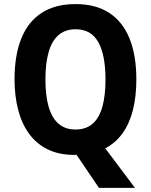

<svg xmlns="http://www.w3.org/2000/svg" viewBox="-20 -745 734 935"><path d="M644 -357.9Q644 -275.9 627.4 -209.7Q610.8 -143.6 577.1 -96.4Q543.5 -49.3 492.7 -22.5L637.2 169.9H461.9L353 9.3Q350.6 9.3 347.7 9.3Q344.7 9.3 341.8 9.3Q267.1 9.3 212.4 -17.6Q157.7 -44.4 121.8 -93.5Q85.9 -142.6 68.4 -210.2Q50.8 -277.8 50.8 -358.9Q50.8 -474.6 83.3 -556.4Q115.7 -638.2 181.9 -681.6Q248 -725.1 348.1 -725.1Q447.3 -725.1 512.9 -681.6Q578.6 -638.2 611.3 -556.2Q644 -474.1 644 -357.9ZM201.2 -357.9Q201.2 -279.8 216.8 -225.3Q232.4 -170.9 264.9 -142.6Q297.4 -114.3 347.7 -114.3Q398.4 -114.3 430.7 -142.1Q462.9 -169.9 478.3 -224.4Q493.7 -278.8 493.7 -357.9Q493.7 -477.1 458.7 -539.8Q423.8 -602.5 348.1 -602.5Q297.9 -602.5 265.1 -574.2Q232.4 -545.9 216.8 -491.2Q201.2 -436.5 201.2 -357.9Z"/></svg>

Font: Open Sans SemiCondensed
Style: Bold
Weight: 700
Width: 4
Designer: Monotype Design Team
Foundry: Monotype Imaging Inc.
Version: Version 3.003